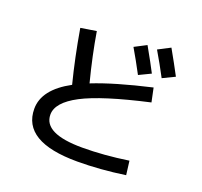

<svg xmlns="http://www.w3.org/2000/svg" viewBox="-149 -1010 1297 1234"><g transform="rotate(20 500.0 -392.5)"><path d="M588 -761 669 -803Q729 -697 758 -640L677 -601Q631 -688 588 -761ZM736 -797 819 -840Q870 -750 910 -674L827 -634Q785 -714 736 -797ZM799 -560 819 -465Q503 -394 369 -323.5Q235 -253 235 -170Q235 -40 500 -40Q646 -40 814 -65L826 30Q655 55 500 55Q125 55 125 -170Q125 -302 301 -397Q258 -565 225 -759L332 -776Q358 -618 403 -444Q551 -503 799 -560Z"/></g></svg>

Font: M PLUS 1p Medium
Style: Regular
Weight: 500
Version: Version 1.062